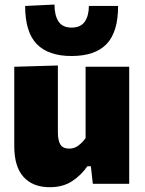

<svg xmlns="http://www.w3.org/2000/svg" viewBox="-20 -786 618 821"><path d="M193 14.5Q120.5 14.5 80.8 -29.2Q41 -73 41 -161.5V-500.5L227.5 -506V-220.5Q227.5 -185.5 238.2 -168Q249 -150.5 276.5 -150.5Q298 -150.5 315.5 -163.8Q333 -177 346 -195.5V-500.5H532.5V0H377L368.5 -75H353.5Q327.5 -37 288.2 -11.2Q249 14.5 193 14.5ZM286 -546.5Q186.5 -546.5 137 -597.8Q87.5 -649 87.5 -760.5L213 -766.5Q213 -720.5 230.2 -694.2Q247.5 -668 286 -668Q325 -668 342.5 -693.5Q360 -719 360 -760.5H485Q485 -649 435.8 -597.8Q386.5 -546.5 286 -546.5Z"/></svg>

Font: Heraclito ExtraBold
Style: Regular
Weight: 800
Designer: Kostas Bartsokas (font) & Cristiano Sobral (main changes)
Foundry: Kostas Bartsokas (font) & Cristiano Sobral (main changes)
Version: Version 1.00;July 8, 2020;FontCreator 13.0.0.2655 64-bit